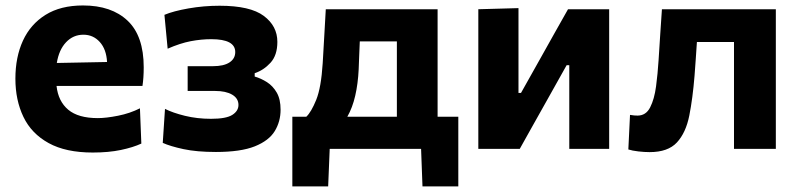

<svg xmlns="http://www.w3.org/2000/svg" viewBox="-20 -532 2850 686"><path d="M311.5 13Q215 13 153.8 -20.8Q92.5 -54.5 63.8 -114.2Q35 -174 35 -251Q35 -328 62 -386.8Q89 -445.5 142.8 -479Q196.5 -512.5 276.5 -512.5Q378.5 -512.5 436 -458Q493.5 -403.5 493.5 -291.5Q493.5 -254 489 -225H182Q188 -170 223.8 -140Q259.5 -110 329.5 -110Q359 -110 401.8 -118.5Q444.5 -127 480 -145L485 -19Q456 -5.5 412 3.8Q368 13 311.5 13ZM278 -408Q241.5 -408 216 -381Q190.5 -354 183 -307L362.5 -310.5Q360 -356 336.5 -382Q313 -408 278 -408Z M751.5 11Q683 11 635.5 0.8Q588 -9.5 561.5 -21.5L569.5 -143Q597 -129 640.8 -118.2Q684.5 -107.5 734 -107.5Q788 -107.5 810 -121.5Q832 -135.5 832 -157Q832 -180.5 809.5 -193.8Q787 -207 749 -207H650.5V-295.5H740.5Q779.5 -295.5 800 -309Q820.5 -322.5 820.5 -346Q820.5 -392 735 -392Q699 -392 661.2 -384.8Q623.5 -377.5 579 -358L567.5 -479Q599.5 -492.5 653.8 -502Q708 -511.5 764.5 -511.5Q874 -511.5 922.5 -475.2Q971 -439 971 -382.5Q971 -334.5 946.5 -307.8Q922 -281 890 -270.5V-258.5Q912.5 -252 933.8 -238.5Q955 -225 968.8 -201.2Q982.5 -177.5 982.5 -140Q982.5 -98 961.8 -63.8Q941 -29.5 890.5 -9.2Q840 11 751.5 11Z M1024.5 134V-115H1074.5Q1092 -131.5 1109.8 -175.2Q1127.5 -219 1133 -306.5Q1136 -361 1138.8 -407Q1141.5 -453 1144 -499H1543.5V-115H1617.5V134H1489.5L1484.5 0H1158L1152.5 134ZM1261.5 -284Q1259 -232.5 1249.2 -190Q1239.5 -147.5 1221 -115H1398V-384H1265.5Q1264.5 -360.5 1263.5 -335.8Q1262.5 -311 1261.5 -284Z M1689 0V-499L1832.5 -503V-200H1841.5L1914.5 -330Q1938.5 -373 1962.2 -415.2Q1986 -457.5 2009.5 -499H2156.5V0H2014V-299H2004.5L1932.5 -170.5Q1908.5 -128 1884.5 -85Q1860.5 -42 1837 0Z M2301 11.5Q2282.5 11.5 2260.8 9Q2239 6.5 2225 2L2231 -121.5Q2239 -120 2246.2 -119.5Q2253.5 -119 2258 -119Q2288 -119 2303 -148.5Q2318 -178 2324 -223.2Q2330 -268.5 2333 -316.5Q2336 -363.5 2339 -410Q2342 -456.5 2345 -499H2752V0H2602.5V-382H2470Q2468 -350.5 2465.8 -319.8Q2463.5 -289 2461.5 -261Q2455 -180.5 2442.8 -119Q2430.5 -57.5 2398.5 -23Q2366.5 11.5 2301 11.5Z"/></svg>

Font: Commissioner
Style: Bold
Weight: 700
Designer: Kostas Bartsokas
Foundry: Kostas Bartsokas
Version: Version 1.000; ttfautohint (v1.8.3)